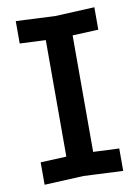

<svg xmlns="http://www.w3.org/2000/svg" viewBox="-81 -759 593 818"><g transform="rotate(-10 215.0 -350.0)"><path d="M45 4V-93L157 -98V-602L45 -607V-704L215 -696L385 -704V-607L273 -602V-98L385 -93V4L215 -4Z"/></g></svg>

Font: Tektur Medium
Style: Regular
Weight: 500
Designer: Adam Jagosz
Foundry: Adam Jagosz
Version: Version 1.005;gftools[0.9.30]